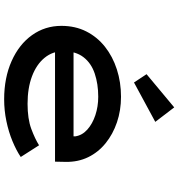

<svg xmlns="http://www.w3.org/2000/svg" viewBox="12 -840 839 902"><g transform="rotate(90 431.0 -389.5)"><path d="M447 10Q346 10 267.5 -25Q189 -60 145.5 -121Q102 -182 102 -259Q102 -324 128 -375.5Q154 -427 200 -463.5Q246 -500 306.5 -519.5Q367 -539 435 -539Q499 -539 555 -520Q611 -501 653.5 -466.5Q696 -432 719 -384.5Q742 -337 741 -279L740 -229H201L178 -316H637L621 -303V-325Q616 -357 589 -381Q562 -405 521.5 -418.5Q481 -432 435 -432Q375 -432 326 -415.5Q277 -399 249 -362.5Q221 -326 221 -268Q221 -218 252 -180Q283 -142 338.5 -121Q394 -100 468 -100Q539 -100 586 -117.5Q633 -135 663 -154L718 -68Q687 -47 643.5 -29Q600 -11 549.5 -0.5Q499 10 447 10ZM368 -600 329 -659 485 -789 553 -700Z"/></g></svg>

Font: Lexend Tera Medium
Style: Regular
Weight: 500
Designer: Bonnie Shaver-Troup, Thomas Jockin
Foundry: Lexend
Version: Version 1.007